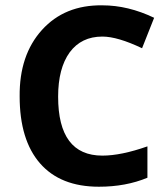

<svg xmlns="http://www.w3.org/2000/svg" viewBox="-20 -695 634 724"><path d="M366 -557.1Q286.7 -557.1 242.7 -497.5Q199.2 -437.3 199.2 -330.6Q199.2 -108.2 366 -108.2Q436.8 -108.2 535.9 -143.1V-24.8Q454.5 9.1 352.9 9.1Q207.8 9.1 130.9 -79.1Q54.1 -167.3 54.1 -331.6Q52.6 -487.4 138.3 -582.2Q224 -676.9 366 -674.9Q463.1 -674.9 561.2 -627.9L515.7 -513.1Q423.2 -557.1 366 -557.1Z"/></svg>

Font: Khula
Style: Bold
Weight: 700
Designer: Erin McLaughlin, Steve Matteson
Version: Version 1.000;PS 1.0;hotconv 1.0.72;makeotf.lib2.5.5900; ttf